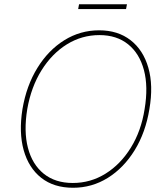

<svg xmlns="http://www.w3.org/2000/svg" viewBox="-20 -881 787 911"><path d="M688.9 -363.6Q670.8 -252.5 619 -168.3Q567.1 -84.2 491.7 -37.1Q416.2 9.9 326.7 9.9Q235.4 9.9 175.6 -37.3Q115.8 -84.5 92.3 -168.7Q68.9 -252.8 86.6 -363.6Q105.5 -474.8 157.5 -558.9Q209.5 -643.1 285.2 -690.2Q360.8 -737.2 450.3 -737.2Q539.4 -737.2 599.6 -690.3Q659.8 -643.5 683.9 -559.5Q708.1 -475.5 688.9 -363.6ZM666.2 -363.6Q683.9 -469.5 663 -548.3Q642 -627.1 587.9 -670.8Q533.7 -714.5 451.7 -714.5Q368.3 -714.5 297.2 -670.5Q226.2 -626.4 177 -547.4Q127.8 -468.4 109.4 -363.6Q92 -258.2 112.6 -179.3Q133.2 -100.5 187.7 -56.6Q242.2 -12.8 325.3 -12.8Q409.8 -12.8 481 -57.2Q552.2 -101.6 601 -180.6Q649.9 -259.6 666.2 -363.6ZM582.4 -860.8 578.1 -838.1H350.9L355.1 -860.8Z"/></svg>

Font: Inter Thin  BETA
Style: Italic
Weight: 100
Italic angle: -9.39999°
Designer: Rasmus Andersson
Foundry: rsms
Version: Version 3.011;git-f93a4a705